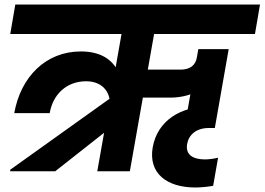

<svg xmlns="http://www.w3.org/2000/svg" viewBox="-20 -760 1174 852"><path d="M556.2 0 663.8 -609.2H1111.4L1133.8 -740H47.9L25.5 -609.2H519.3L411.7 0ZM225 0 542.2 -249.8 500.4 -346.3 25.8 -7.1 24.8 0ZM518.2 -223.4C549.4 -391.8 512.4 -531.7 338.7 -531.7C183.2 -531.7 71.8 -418.8 43.3 -258.1H200.6C214.9 -341.9 276 -399.4 362.2 -399.4C439.8 -399.4 478.3 -343.6 465.9 -272.9ZM846.9 72C871.5 72 903.6 68.6 925.9 64.6L947.7 -60.1C930.7 -56.1 908.7 -52.6 889.7 -52.6C839.2 -52.6 801.7 -71.3 810.5 -121.3C817.4 -161.1 849.8 -192 907.1 -192H925.7L942.5 -287.6H906.5C781.1 -287.6 678.9 -224.2 657.8 -107.1C637.3 8.6 719.6 72 846.9 72ZM735.7 -326.8C835.5 -326.8 944.8 -378.4 968.1 -508.8L972.5 -533.3H858.5L853.6 -505.2C847.7 -469.6 822.3 -451 781 -451H603.4L582 -326.8ZM933.3 -192 994.8 -541.9H860L798.5 -192Z"/></svg>

Font: Poppins Devanagari Thin
Style: Italic
Weight: 100
Italic angle: -10°
Designer: Ninad Kale (Devanagari), Jonny Pinhorn (Latin)
Foundry: Indian Type Foundry
Version: 4.005